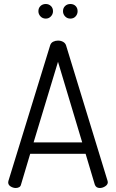

<svg xmlns="http://www.w3.org/2000/svg" viewBox="-20 -940 580 960"><path d="M59 0Q46 0 33.5 -7.5Q21 -15 21 -28Q21 -33 22 -35L231 -714Q235 -726 246 -731.5Q257 -737 270 -737Q284 -737 295 -731Q306 -725 310 -714L518 -35Q518 -33 518.5 -32Q519 -31 519 -29Q519 -17 506 -8.5Q493 0 479 0Q460 0 454 -17L408 -171H131L85 -17Q83 -8 75.5 -4Q68 0 59 0ZM391 -228 270 -631 148 -228ZM209 -920Q224 -920 234.5 -910Q245 -900 245 -884Q245 -869 234.5 -858Q224 -847 209 -847Q193 -847 182.5 -858Q172 -869 172 -884Q172 -900 182.5 -910Q193 -920 209 -920ZM332 -920Q348 -920 358 -910Q368 -900 368 -884Q368 -869 358 -858Q348 -847 332 -847Q316 -847 305.5 -858Q295 -869 295 -884Q295 -900 305.5 -910Q316 -920 332 -920Z"/></svg>

Font: Dosis
Style: Book
Weight: 400
Designer: EdgarTolentino, PabloImpallari, IginoMarini
Foundry: EdgarTolentino, PabloImpallari, IginoMarini
Version: Version 1.007